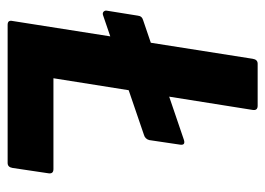

<svg xmlns="http://www.w3.org/2000/svg" viewBox="-116 -579 695 503"><g transform="rotate(90 231.5 -327.5)"><path d="M20 -250Q14 -248 10.5 -251.5Q7 -255 8 -260L21 -341Q22 -352 33 -355L347 -462Q361 -466 359 -452L347 -371Q344 -360 333 -357ZM45 0Q32 0 35 -13L134 -642Q136 -655 147 -655H257Q270 -655 268 -642L185 -120H423Q436 -120 434 -107L420 -13Q418 0 407 0Z"/></g></svg>

Font: Sofia Sans Semi Condensed ExtraBold
Style: Italic
Weight: 800
Italic angle: -9°
Version: Version 4.100